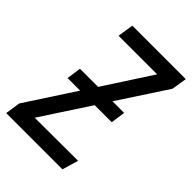

<svg xmlns="http://www.w3.org/2000/svg" viewBox="-218 -783 876 876"><g transform="rotate(45 220.0 -344.5)"><path d="M455 -689 443 -615 290 -381H365L355 -311H245L92 -77L371 -78L348 0H-15L-4 -73L151 -311H70L80 -381H197L347 -612H98L110 -689Z"/></g></svg>

Font: Fira Sans Extra Condensed
Style: Italic
Weight: 400
Width: 3
Italic angle: -8°
Designer: Carrois Corporate & Edenspiekermann AG
Foundry: Carrois Corporate GbR & Edenspiekermann AG
Version: Version 4.203